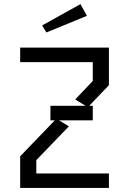

<svg xmlns="http://www.w3.org/2000/svg" viewBox="-20 -932 640 952"><path d="M80 -696V-624H440V-530.5L353 -439L404 -407.5H230V-335.5H252L80 -157V0H520V-72H160V-138L321.5 -305.5L272.5 -335.5H440V-407.5H422.5L520 -509.5V-696ZM379 -911.5 189 -806 210 -771 411 -853.5Z"/></svg>

Font: Kode
Style: Regular
Weight: 400
Monospace: yes
Designer: Isa Ozler
Foundry: Kadena LLC
Version: Version 1.000;gftools[0.9.28]